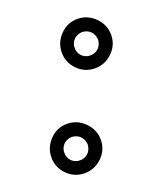

<svg xmlns="http://www.w3.org/2000/svg" viewBox="-121 -384 424 501"><g transform="rotate(-20 91.0 -133.5)"><path d="M8 -32Q1 -25 -1 -14Q-1 -12 -1 -10Q-1 -8 -1 -9Q-1 -10 -1 -8Q-1 -6 -1 -4Q1 7 8 14Q15 21 26 23Q28 23 30 23Q32 23 31 23Q30 23 32 23Q34 23 36 23Q47 21 54 14Q61 7 63 -4Q63 -6 63.5 -8Q64 -10 64 -9Q64 -8 63.5 -10Q63 -12 63 -14Q61 -25 54 -32Q47 -39 36 -41Q34 -41 32 -41.5Q30 -42 31 -42Q32 -42 30 -41.5Q28 -41 26 -41Q15 -39 8 -32ZM31 -78Q59 -78 79.5 -57.5Q100 -37 100 -9Q100 19 79.5 39Q59 59 31 59Q3 59 -17 39Q-37 19 -37 -9Q-37 -37 -17 -57.5Q3 -78 31 -78ZM127 -280Q120 -273 118 -262Q118 -260 118 -258Q118 -256 118 -257Q118 -258 118 -256Q118 -254 118 -252Q120 -241 127 -234Q134 -227 145 -225Q147 -225 149 -225Q151 -225 150 -225Q149 -225 151 -225Q153 -225 155 -225Q166 -227 173 -234Q180 -241 182 -252Q182 -254 182.5 -256Q183 -258 183 -257Q183 -256 182.5 -258Q182 -260 182 -262Q180 -273 173 -280Q166 -287 155 -289Q153 -289 151 -289.5Q149 -290 150 -290Q151 -290 149 -289.5Q147 -289 145 -289Q134 -287 127 -280ZM150 -326Q178 -326 198.5 -305.5Q219 -285 219 -257Q219 -229 198.5 -209Q178 -189 150 -189Q122 -189 102 -209Q82 -229 82 -257Q82 -285 102 -305.5Q122 -326 150 -326Z"/></g></svg>

Font: FRB American Cursive Guidelines Arrows Ultra
Style: Bold Italic
Weight: 1000
Italic angle: -25°
Version: Version 2.0;Modular Font Editor K font №1